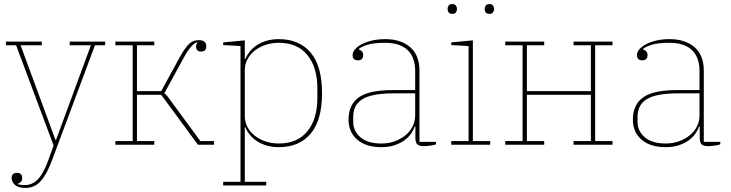

<svg xmlns="http://www.w3.org/2000/svg" viewBox="-20 -710 3588 942"><path d="M105 212Q68 212 52.5 196.5Q37 181 37 164Q37 138 63 138Q89 138 89 164Q89 184 67 192V194Q74 196 83.5 197Q93 198 102 198Q140 198 167.5 168Q195 138 218 73L243 4L59 -488H9V-506H185V-488H81L252 -24H255L426 -488H322V-506H496V-488H446L235 77Q209 147 179 179.5Q149 212 105 212Z M546 -18H631V-488H546V-506H737V-488H652V-263H771L865 -435Q878 -458 889 -473Q900 -488 910.5 -497Q921 -506 932 -509.5Q943 -513 956 -513Q992 -513 992 -483Q992 -457 967 -457Q942 -457 942 -482Q942 -489 944 -493Q946 -497 949 -502L947 -503Q932 -497 917 -480.5Q902 -464 881 -426L786 -252Q792 -249 802 -237L963 -18H1030V0H951L771 -245H652V-18H737V0H546Z M1075 182H1160V-484L1075 -489V-502L1181 -512V-421H1184Q1192 -440 1206 -457.5Q1220 -475 1240.5 -488.5Q1261 -502 1288 -510Q1315 -518 1348 -518Q1448 -518 1504 -452Q1560 -386 1560 -253Q1560 -120 1504 -54Q1448 12 1348 12Q1315 12 1288 4Q1261 -4 1240.5 -17.5Q1220 -31 1206 -48.5Q1192 -66 1184 -85H1181V182H1286V200H1075ZM1348 -6Q1439 -6 1488 -66Q1537 -126 1537 -229V-277Q1537 -380 1488 -440Q1439 -500 1348 -500Q1315 -500 1285 -490.5Q1255 -481 1231.5 -463Q1208 -445 1194.5 -420Q1181 -395 1181 -365V-141Q1181 -111 1194.5 -86Q1208 -61 1231.5 -43Q1255 -25 1285 -15.5Q1315 -6 1348 -6Z M1851 12Q1775 12 1732.5 -25Q1690 -62 1690 -123Q1690 -196 1740 -232Q1790 -268 1906 -268H2017V-360Q2017 -430 1979 -465Q1941 -500 1870 -500Q1818 -500 1787 -491.5Q1756 -483 1740 -470V-468Q1762 -460 1762 -440Q1762 -414 1736 -414Q1710 -414 1710 -440Q1710 -455 1722.5 -469Q1735 -483 1756.5 -494Q1778 -505 1807 -511.5Q1836 -518 1870 -518Q1947 -518 1992.5 -478.5Q2038 -439 2038 -363V-14H2119V-2Q2110 2 2091.5 4.5Q2073 7 2060 7Q2037 7 2027.5 -1.5Q2018 -10 2018 -35V-90H2015Q2009 -72 1996.5 -54Q1984 -36 1964 -21.5Q1944 -7 1916 2.5Q1888 12 1851 12ZM1851 -6Q1887 -6 1917 -17Q1947 -28 1969.5 -46.5Q1992 -65 2004.5 -90Q2017 -115 2017 -144V-252H1912Q1856 -252 1817.5 -244.5Q1779 -237 1756 -222Q1733 -207 1723 -185.5Q1713 -164 1713 -136V-112Q1713 -67 1748.5 -36.5Q1784 -6 1851 -6Z M2194 -18H2279V-484L2194 -489V-502L2300 -512V-18H2385V0H2194ZM2199 -642Q2186 -642 2181 -649.5Q2176 -657 2176 -665V-667Q2176 -675 2181 -682.5Q2186 -690 2199 -690Q2212 -690 2217 -682.5Q2222 -675 2222 -667V-665Q2222 -657 2217 -649.5Q2212 -642 2199 -642ZM2381 -642Q2368 -642 2363 -649.5Q2358 -657 2358 -665V-667Q2358 -675 2363 -682.5Q2368 -690 2381 -690Q2394 -690 2399 -682.5Q2404 -675 2404 -667V-665Q2404 -657 2399 -649.5Q2394 -642 2381 -642Z M2459 -18H2544V-488H2459V-506H2650V-488H2565V-263H2879V-488H2794V-506H2985V-488H2900V-18H2985V0H2794V-18H2879V-245H2565V-18H2650V0H2459Z M3246 12Q3170 12 3127.5 -25Q3085 -62 3085 -123Q3085 -196 3135 -232Q3185 -268 3301 -268H3412V-360Q3412 -430 3374 -465Q3336 -500 3265 -500Q3213 -500 3182 -491.5Q3151 -483 3135 -470V-468Q3157 -460 3157 -440Q3157 -414 3131 -414Q3105 -414 3105 -440Q3105 -455 3117.5 -469Q3130 -483 3151.5 -494Q3173 -505 3202 -511.5Q3231 -518 3265 -518Q3342 -518 3387.5 -478.5Q3433 -439 3433 -363V-14H3514V-2Q3505 2 3486.5 4.5Q3468 7 3455 7Q3432 7 3422.5 -1.5Q3413 -10 3413 -35V-90H3410Q3404 -72 3391.5 -54Q3379 -36 3359 -21.5Q3339 -7 3311 2.5Q3283 12 3246 12ZM3246 -6Q3282 -6 3312 -17Q3342 -28 3364.5 -46.5Q3387 -65 3399.5 -90Q3412 -115 3412 -144V-252H3307Q3251 -252 3212.5 -244.5Q3174 -237 3151 -222Q3128 -207 3118 -185.5Q3108 -164 3108 -136V-112Q3108 -67 3143.5 -36.5Q3179 -6 3246 -6Z"/></svg>

Font: IBM Plex Serif Thin
Style: Regular
Weight: 100
Designer: Mike Abbink, Paul van der Laan, Pieter van Rosmalen
Foundry: Bold Monday
Version: Version 3.001